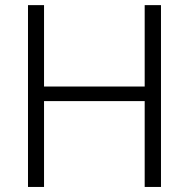

<svg xmlns="http://www.w3.org/2000/svg" viewBox="-20 -740 748 760"><path d="M90.8 -719.7H154.3V-397.5H552.7V-719.7H617.2V0H552.7V-339.8H154.3V0H90.8Z"/></svg>

Font: Reddit Sans Chocolate Light
Style: Regular
Weight: 300
Designer: Stephen Hutchings
Foundry: Reddit
Version: Version 1.013